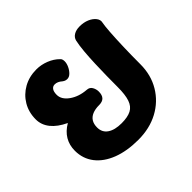

<svg xmlns="http://www.w3.org/2000/svg" viewBox="-148 -786 981 981"><g transform="rotate(-45 342.5 -295.5)"><path d="M337 16.1Q256.1 16.1 195.4 -7.2Q134.8 -30.6 101.5 -73.4Q68.2 -116.3 68.2 -174Q68.2 -214.4 86.9 -246.1Q105.7 -277.8 143.2 -299.6Q92.4 -323.4 66.3 -356.1Q40.2 -388.8 40.2 -428.6Q40.2 -480 64.1 -520.3Q88 -560.6 129.4 -583.9Q170.8 -607.2 223.1 -607.2Q257.2 -607.2 290.2 -594.2Q323.1 -581.2 346 -558.2Q351.3 -553.7 353.1 -547.4Q354.9 -541.2 354.9 -533.9Q354.9 -518.7 346.9 -501.6Q338.9 -484.4 326.7 -472.4Q314.6 -460.3 300.1 -460.3Q294.6 -460.3 288.1 -462.2Q281.7 -464.1 274.3 -469.7Q255.2 -486.8 235.1 -486.8Q220.9 -486.8 212.7 -475.3Q204.6 -463.8 204.6 -441.6Q204.6 -407.7 241.4 -381.4Q278.2 -355.2 331.6 -351.2Q350.6 -350.2 359.7 -334.8Q368.8 -319.3 368.8 -301.3Q368.8 -276.6 357.2 -264Q345.6 -251.4 320.9 -251.4Q292.4 -251.4 272.6 -243.1Q252.8 -234.8 242.7 -218.5Q232.6 -202.2 232.6 -177.9Q232.6 -142 260.2 -123.2Q287.8 -104.3 337 -104.3Q381 -104.3 406.3 -117.5Q431.7 -130.7 442.4 -162.4Q453.2 -194.1 453.2 -249.2Q453.2 -285.7 453.8 -328.8Q454.4 -371.9 456.1 -416.1Q457.7 -460.3 461.2 -499.9Q464.7 -539.4 471 -568Q475.6 -586.2 492.6 -596.3Q509.6 -606.4 534.7 -606.4Q563.9 -606.4 587 -596.6Q610.1 -586.7 622.8 -570.6Q635.6 -554.4 631 -536.4Q627.6 -520.8 624.4 -476.6Q621.3 -432.3 619.4 -372.6Q617.6 -312.8 617.6 -249.9Q617.6 -172.4 581.6 -112.1Q545.6 -51.7 482.5 -17.8Q419.4 16.1 337 16.1Z"/></g></svg>

Font: Playpen Sans Thai
Style: Regular
Weight: 400
Designer: Sirin Gunkloy, Laura Meseguer, Veronika Burian, José Scaglione
Foundry: TypeTogether
Version: Version 2.000